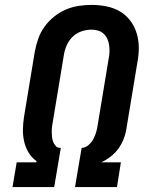

<svg xmlns="http://www.w3.org/2000/svg" viewBox="-20 -763 640 783"><path d="M31 0 48 -101H128L129 -106Q109 -120 96.5 -141Q84 -162 78.5 -186Q73 -210 73.5 -235.5Q74 -261 78 -287L122 -553Q127 -579 136 -605Q145 -631 161.5 -654Q178 -677 200.5 -695Q223 -713 248.5 -724Q274 -735 301 -739Q328 -743 354 -743Q385 -743 414.5 -737Q444 -731 469 -716.5Q494 -702 511.5 -678.5Q529 -655 537.5 -627Q546 -599 546 -568.5Q546 -538 540 -507L496 -241Q493 -219 485 -198Q477 -177 464 -158.5Q451 -140 432.5 -125.5Q414 -111 393 -101H473L457 0H286L300 -84L313 -160Q328 -160 341 -171.5Q354 -183 361.5 -197.5Q369 -212 373 -227Q377 -242 379 -257L423 -523Q426 -537 426.5 -551.5Q427 -566 425 -579.5Q423 -593 417.5 -605Q412 -617 402 -626Q392 -635 379 -638.5Q366 -642 352 -642Q331 -642 310.5 -634.5Q290 -627 275 -612Q260 -597 251.5 -577Q243 -557 240 -536L196 -270Q194 -260 192.5 -249Q191 -238 191 -227Q191 -216 192 -205.5Q193 -195 196.5 -185.5Q200 -176 207 -168Q214 -160 225 -160H228L201 0Z"/></svg>

Font: Iosevka Slab Extended Oblique
Style: Bold
Weight: 700
Width: 7
Italic angle: -9°
Monospace: yes
Designer: Belleve Invis
Foundry: Belleve Invis
Version: Version 11.1.1; ttfautohint (v1.8.3)